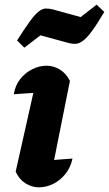

<svg xmlns="http://www.w3.org/2000/svg" viewBox="-20 -792 466 821"><path d="M197 -36 166 -104Q200 -107 230 -109.5Q260 -112 290 -114Q282 -76 260 -48.5Q238 -21 208 -6Q178 9 146 9Q116 9 89 -8Q62 -25 47 -58L139 -468L160 -397Q125 -395 96.5 -393Q68 -391 39 -389Q45 -427 66.5 -454Q88 -481 118 -496Q148 -511 179 -511Q209 -511 236 -494.5Q263 -478 279 -446ZM84 -588 53 -619Q86 -671 107.5 -700.5Q129 -730 145 -742.5Q161 -755 174.5 -755.5Q188 -756 205 -752L325 -719L393 -772L426 -741Q394 -687 372 -657.5Q350 -628 333.5 -616.5Q317 -605 303 -604.5Q289 -604 274 -608L153 -641Z"/></svg>

Font: Piazzolla Thin Black
Style: Italic
Weight: 900
Italic angle: -11.3°
Version: Version 2.005